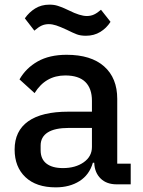

<svg xmlns="http://www.w3.org/2000/svg" viewBox="-20 -794 615 827"><path d="M267 -666Q239 -679 222 -684.5Q205 -690 190 -690Q173 -690 159 -683.5Q145 -677 128 -662L87 -715Q105 -741 131.5 -757.5Q158 -774 193 -774Q213 -774 228.5 -769Q244 -764 257.5 -758Q271 -752 277 -749Q325 -725 354 -725Q371 -725 385 -731.5Q399 -738 415 -752L456 -700Q439 -673 412 -656.5Q385 -640 350 -640Q327 -640 311 -646Q295 -652 267 -666ZM43 -150Q43 -230 101.5 -271.5Q160 -313 275 -313H376V-360Q376 -413 347.5 -441Q319 -469 261 -469Q176 -469 129 -393L64 -452Q92 -501 142.5 -529.5Q193 -558 267 -558Q372 -558 428.5 -508Q485 -458 485 -368V-89H543V0H483Q439 0 413.5 -25Q388 -50 386 -91V-93H380Q365 -41 322.5 -14Q280 13 220 13Q136 13 89.5 -31Q43 -75 43 -150ZM376 -161V-243H277Q216 -243 185.5 -223.5Q155 -204 155 -167V-147Q155 -109 180 -89.5Q205 -70 251 -70Q305 -70 340.5 -95Q376 -120 376 -161Z"/></svg>

Font: IBM Plex Sans JP Medm
Style: Regular
Weight: 500
Designer: Mike Abbink; Paul van der Laan; Pieter van Rosmalen; Wujin Sim; Yejin Wi; Jinhee Kim; Boomi Park; Yona Kim; Kichan Ma
Foundry: Sandoll Inc.
Version: Version 1.002